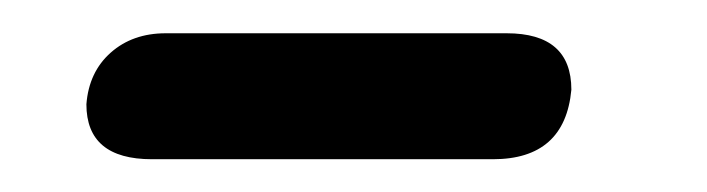

<svg xmlns="http://www.w3.org/2000/svg" viewBox="-20 -335 427 116"><path d="M80.1 -314.9H286.1Q325.2 -314.9 325.2 -280.8Q321.3 -238.8 277.8 -238.8H71.8Q32.2 -238.8 32.2 -272Q33.7 -291.5 46.9 -303.2Q60.1 -314.9 80.1 -314.9Z"/></svg>

Font: BPreplay
Style: Italic
Weight: 400
Italic angle: -6°
Designer: Magenta/George Triantafyllakos
Foundry: Magenta/George Triantafyllakos
Version: Version 1.00